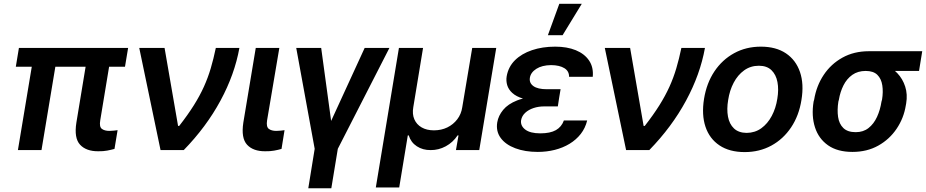

<svg xmlns="http://www.w3.org/2000/svg" viewBox="-20 -802 4948 1026"><path d="M664.6 -545.9 647.9 -445.3H64.5L81.1 -545.9ZM292.5 -545.9 201.7 0H75.7L166.5 -545.9ZM454.1 -545.9H579.6L515.6 -158.7Q509.8 -124.5 524.2 -113.5Q538.6 -102.5 565.4 -102.5Q577.1 -102.5 588.6 -104Q600.1 -105.5 608.4 -106.4L591.8 -6.3Q574.7 -1.5 553 2.7Q531.2 6.8 505.4 6.3Q440.9 6.8 408 -28.6Q375 -64 388.2 -147Z M837.9 0 724.1 -545.9H859.4L931.6 -128.9H937.5Q983.9 -188.5 1015.9 -239.5Q1047.9 -290.5 1069.6 -338.6Q1091.3 -386.7 1106.2 -437Q1121.1 -487.3 1133.3 -545.9H1259.3Q1233.9 -404.3 1158.2 -264.2Q1082.5 -124 961.9 0Z M1346.7 -545.9H1472.7L1407.2 -158.7Q1401.9 -124.5 1416.3 -113.5Q1430.7 -102.5 1457 -102.5Q1469.7 -102.5 1481 -104Q1492.2 -105.5 1500.5 -106.4L1484.4 -6.3Q1466.8 -1 1444.8 2.9Q1422.9 6.8 1397.5 6.3Q1333 6.8 1300.3 -28.6Q1267.6 -64 1280.3 -147Z M1563 -545.9H1696.3L1749.5 -155.8L1928.7 -545.9H2061L1785.2 -6.8L1750.5 204.1H1627.4L1661.6 -6.8Z M1988.3 199.7 2111.8 -545.9H2240.7L2188.5 -229Q2182.1 -192.4 2194.1 -164.6Q2206.1 -136.7 2233.2 -121.1Q2260.3 -105.5 2298.8 -105.5Q2338.4 -105.5 2370.4 -121.1Q2402.3 -136.7 2423.6 -164.6Q2444.8 -192.4 2450.2 -229L2503.4 -545.9H2631.8L2541 0H2416.5L2430.2 -78.6H2425.3Q2400.4 -41 2362.1 -20.3Q2323.7 0.5 2281.2 0Q2239.3 0.5 2207.5 -20.3Q2175.8 -41 2164.1 -78.6H2159.2L2113.3 199.7Z M2871.1 -285.2H2968.8L2960.9 -233.4H2887.7Q2857.4 -233.4 2831.1 -224.6Q2804.7 -215.8 2786.9 -199.5Q2769 -183.1 2764.6 -159.7Q2760.3 -129.9 2786.9 -109.6Q2813.5 -89.4 2867.2 -89.4Q2920.4 -89.4 2950.7 -106.7Q2981 -124 2993.2 -158.2H3117.7Q3107.9 -117.7 3083.5 -86.4Q3059.1 -55.2 3023.7 -33.7Q2988.3 -12.2 2944.8 -1.2Q2901.4 9.8 2853.5 9.8Q2785.2 9.8 2733.4 -9.8Q2681.6 -29.3 2655.5 -64.9Q2629.4 -100.6 2637.2 -148.4Q2643.1 -183.6 2668.7 -214.8Q2694.3 -246.1 2743.9 -265.6Q2793.5 -285.2 2871.1 -285.2ZM2965.3 -263.7H2868.2Q2812.5 -263.7 2775.6 -274.9Q2738.8 -286.1 2718 -304.9Q2697.3 -323.7 2690.4 -346.9Q2683.6 -370.1 2687.5 -394Q2696.3 -444.8 2731.7 -480Q2767.1 -515.1 2822.8 -533.9Q2878.4 -552.7 2946.8 -552.7Q3010.3 -552.7 3056.9 -533.7Q3103.5 -514.6 3127.9 -478.5Q3152.3 -442.4 3147.5 -391.6H3021Q3021.5 -421.9 2995.8 -437.7Q2970.2 -453.6 2925.3 -454.1Q2876.5 -453.6 2846.2 -434.3Q2815.9 -415 2811.5 -386.2Q2807.1 -358.9 2830.3 -342Q2853.5 -325.2 2902.3 -325.2H2975.6ZM2907.7 -613.8 2968.8 -781.7H3088.9L2986.3 -613.8Z M3325.7 0 3211.9 -545.9H3347.2L3419.4 -128.9H3425.3Q3471.7 -188.5 3503.7 -239.5Q3535.6 -290.5 3557.4 -338.6Q3579.1 -386.7 3594 -437Q3608.9 -487.3 3621.1 -545.9H3747.1Q3721.7 -404.3 3646 -264.2Q3570.3 -124 3449.7 0Z M3959.5 10.7Q3878.4 10.7 3825 -24.9Q3771.5 -60.5 3750 -124.5Q3728.5 -188.5 3742.2 -273.9Q3755.9 -357.9 3797.6 -420.4Q3839.4 -482.9 3903.1 -517.8Q3966.8 -552.7 4045.9 -552.7Q4126.5 -552.7 4179.7 -517.1Q4232.9 -481.4 4254.9 -417.2Q4276.9 -353 4262.7 -267.6Q4249.5 -184.1 4207.5 -121.3Q4165.5 -58.6 4101.8 -23.9Q4038.1 10.7 3959.5 10.7ZM3969.7 -91.8Q4014.6 -92.3 4048.3 -116.7Q4082 -141.1 4104 -182.4Q4126 -223.6 4133.8 -274.4Q4142.1 -323.7 4134.5 -363.5Q4127 -403.3 4102.5 -427Q4078.1 -450.7 4035.2 -450.7Q3990.7 -450.7 3956.5 -426Q3922.4 -401.4 3900.6 -360.1Q3878.9 -318.8 3871.1 -267.6Q3862.8 -218.8 3870.1 -179Q3877.4 -139.2 3902.1 -115.7Q3926.8 -92.3 3969.7 -91.8Z M4327.6 -258.8 4330.6 -269.5Q4342.8 -343.3 4381.6 -401.6Q4420.4 -460 4481.9 -494.1Q4543.5 -528.3 4623 -528.3Q4634.8 -523.4 4644 -509.5Q4653.3 -495.6 4667.5 -480.5Q4681.6 -465.3 4708.5 -456.1Q4746.1 -441.4 4774.9 -411.1Q4803.7 -380.9 4817.1 -339.4Q4830.6 -297.9 4822.3 -249L4820.3 -238.3Q4809.6 -170.9 4771.5 -114.3Q4733.4 -57.6 4673.3 -23.9Q4613.3 9.8 4535.2 9.8Q4455.1 9.8 4404.8 -25.6Q4354.5 -61 4335 -121.8Q4315.4 -182.6 4327.6 -258.8ZM4462.9 -269.5 4460 -258.8Q4453.1 -214.4 4458.5 -177.2Q4463.9 -140.1 4486.6 -117.9Q4509.3 -95.7 4552.7 -95.7Q4593.3 -95.7 4621.3 -117.9Q4649.4 -140.1 4666.5 -177.2Q4683.6 -214.4 4690.4 -258.8L4693.4 -269.5Q4700.2 -311 4694.8 -345.9Q4689.5 -380.9 4668.5 -401.9Q4647.5 -422.9 4606 -422.9Q4564 -422.9 4534.4 -401.9Q4504.9 -380.9 4487.3 -345.9Q4469.7 -311 4462.9 -269.5ZM4908.2 -528.3 4891.1 -422.9H4606L4623 -528.3Z"/></svg>

Font: Inter Tight SemiBold
Style: Italic
Weight: 600
Italic angle: -9.39999°
Designer: Rasmus Andersson
Foundry: rsms
Version: Version 3.004